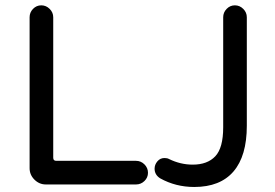

<svg xmlns="http://www.w3.org/2000/svg" viewBox="-20 -708 1058 738"><path d="M93.8 -61.5V-641.6Q93.8 -660.2 106.9 -673.8Q120.1 -687.5 138.7 -687.5Q157.2 -687.5 170.9 -673.8Q184.6 -660.2 184.6 -641.6V-101.6Q184.6 -89.8 196.3 -89.8H502.9Q521.5 -89.8 535.2 -76.2Q548.8 -62.5 548.8 -43.9Q548.8 -25.4 535.2 -12.2Q521.5 1 502.9 1H156.2Q130.9 1 112.3 -17.6Q93.8 -36.1 93.8 -61.5ZM595.7 -22.5Q574.2 -36.1 574.2 -59.6Q574.2 -75.2 585 -87.9Q595.7 -100.6 612.3 -100.6Q623 -100.6 629.9 -96.7Q673.8 -75.2 720.7 -75.2Q777.3 -75.2 807.6 -107.4Q837.9 -139.6 837.9 -218.8V-641.6Q837.9 -660.2 851.1 -673.8Q864.3 -687.5 882.8 -687.5Q901.4 -687.5 915 -673.8Q928.7 -660.2 928.7 -641.6V-224.6Q928.7 -108.4 877.4 -48.8Q826.2 10.7 726.6 10.7Q655.3 10.7 595.7 -22.5Z"/></svg>

Font: jf-openhuninn-1.0
Style: Regular
Weight: 400
Designer: [Kosugi Maru]
      Designed by Motoya company      

      [Varela Round]
      Joe Prince(Latin component); Avraham Co
Foundry: justfont CO.,LTD.
Version: 1.0